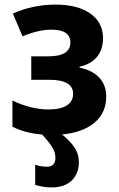

<svg xmlns="http://www.w3.org/2000/svg" viewBox="-20 -577 518 835"><path d="M221 109Q221 85 206.5 62Q192 39 163 8Q89 2 34 -26V-140Q73 -121 113 -111Q153 -101 191 -101Q243 -101 270.5 -118.5Q298 -136 298 -169Q298 -230 194 -230H116V-332H190Q286 -332 286 -392Q286 -448 204 -448Q147 -448 78 -419L36 -518Q123 -557 221 -557Q318 -557 373 -518Q428 -479 428 -411Q428 -362 402 -330Q376 -298 326 -287V-283Q383 -271 412.5 -238.5Q442 -206 442 -157Q442 -87 391.5 -44Q341 -1 250 8Q283 34 303 63Q323 92 323 128Q323 178 292 208Q261 238 205 238Q184 238 166.5 235Q149 232 133 227V139Q142 143 156 145.5Q170 148 184 148Q221 148 221 109Z"/></svg>

Font: Noto Sans SemiCondensed
Style: Bold
Weight: 700
Width: 4
Designer: Monotype Design Team
Foundry: Monotype Imaging Inc.
Version: Version 2.013; ttfautohint (v1.8.4.7-5d5b)